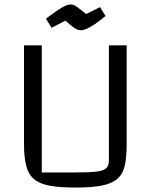

<svg xmlns="http://www.w3.org/2000/svg" viewBox="-20 -829 678 864"><path d="M320 15Q248 15 203 6.5Q158 -2 133 -23Q108 -44 98 -82.5Q88 -121 88 -180V-625H168V-53H324Q384 -53 415.5 -57Q447 -61 458.5 -72.5Q470 -84 470 -106V-625H550V-180Q550 -120 541 -82Q532 -44 506.5 -23Q481 -2 436 6.5Q391 15 320 15ZM344 -693Q335 -693 327.5 -696Q320 -699 308 -708Q296 -717 274 -736L212 -704L187 -745Q220 -770 241 -784Q262 -798 275 -803.5Q288 -809 298 -809Q306 -809 313 -806Q320 -803 332 -794Q344 -785 368 -766L430 -797L455 -757Q427 -734 406 -720Q385 -706 370 -699.5Q355 -693 344 -693Z"/></svg>

Font: Changa Light
Style: Regular
Weight: 300
Designer: Eduardo Rodriguez Tunni
Foundry: Eduardo Rodriguez Tunni
Version: Version 3.002; ttfautohint (v1.8.2)